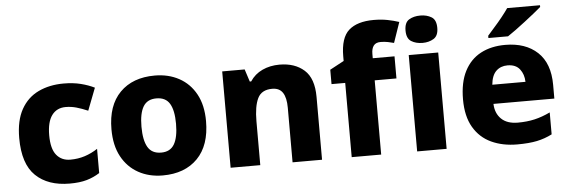

<svg xmlns="http://www.w3.org/2000/svg" viewBox="-50 -924 3231 1090"><g transform="rotate(-5 1566.0 -378.5)"><path d="M308 10Q184 10 114 -57.5Q44 -125 44 -272Q44 -372 79.5 -435.5Q115 -499 178 -529Q241 -559 322 -559Q376 -559 419.5 -548Q463 -537 497 -520L448 -393Q413 -408 383 -416.5Q353 -425 322 -425Q271 -425 243 -387Q215 -349 215 -273Q215 -196 244 -160.5Q273 -125 323 -125Q367 -125 405.5 -137.5Q444 -150 479 -173V-35Q445 -13 405 -1.5Q365 10 308 10Z M1109 -276Q1109 -138 1036.5 -64Q964 10 838 10Q760 10 699.5 -23.5Q639 -57 604.5 -120.5Q570 -184 570 -276Q570 -412 642.5 -485.5Q715 -559 841 -559Q919 -559 979.5 -526Q1040 -493 1074.5 -430Q1109 -367 1109 -276ZM741 -276Q741 -199 764 -159.5Q787 -120 840 -120Q892 -120 915 -159.5Q938 -199 938 -276Q938 -352 915 -390.5Q892 -429 839 -429Q787 -429 764 -390.5Q741 -352 741 -276Z M1552 -559Q1639 -559 1692.5 -511.5Q1746 -464 1746 -358V0H1578V-311Q1578 -368 1559 -397Q1540 -426 1499 -426Q1438 -426 1416 -380.5Q1394 -335 1394 -250V0H1225V-549H1353L1376 -478H1384Q1410 -518 1454 -538.5Q1498 -559 1552 -559Z M2207 -423H2083V0H1915V-423H1837V-505L1917 -548V-574Q1917 -680 1965 -722.5Q2013 -765 2107 -765Q2150 -765 2185.5 -758Q2221 -751 2251 -741L2211 -625Q2196 -629 2177 -633Q2158 -637 2135 -637Q2108 -637 2095.5 -620.5Q2083 -604 2083 -574V-549H2207Z M2373 -767Q2409 -767 2436 -751Q2463 -735 2463 -689Q2463 -644 2436 -627.5Q2409 -611 2373 -611Q2335 -611 2308.5 -627.5Q2282 -644 2282 -689Q2282 -735 2308.5 -751Q2335 -767 2373 -767ZM2456 -549V0H2288V-549Z M2838 -559Q2954 -559 3022 -495.5Q3090 -432 3090 -309V-231H2743Q2745 -177 2778 -145Q2811 -113 2872 -113Q2924 -113 2967.5 -123Q3011 -133 3057 -155V-30Q3016 -9 2970.5 0.5Q2925 10 2858 10Q2775 10 2710.5 -20Q2646 -50 2609.5 -112.5Q2573 -175 2573 -271Q2573 -368 2606 -432Q2639 -496 2698.5 -527.5Q2758 -559 2838 -559ZM2841 -442Q2802 -442 2776.5 -417.5Q2751 -393 2746 -340H2935Q2934 -383 2911 -412.5Q2888 -442 2841 -442ZM3055 -756Q3039 -742 3014 -722Q2989 -702 2960.5 -680Q2932 -658 2905.5 -638.5Q2879 -619 2859 -606H2747V-619Q2763 -638 2786 -663.5Q2809 -689 2831 -716.5Q2853 -744 2868 -766H3055Z"/></g></svg>

Font: Noto Sans Sinhala ExtraBold
Style: Regular
Weight: 800
Designer: Jelle Bosma - Monotype Design Team
Foundry: Monotype Imaging Inc.
Version: Version 2.006; ttfautohint (v1.8.4.7-5d5b)